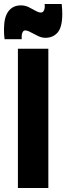

<svg xmlns="http://www.w3.org/2000/svg" viewBox="-65 -945 333 965"><path d="M25 0V-700H178V0ZM-42 -748Q-44 -761 -44.5 -773.5Q-45 -786 -45 -798Q-45 -859 -22.5 -888.5Q0 -918 40 -918Q61 -918 79.5 -909Q98 -900 113.5 -891Q129 -882 141 -882Q150 -882 155 -891Q160 -900 160 -910Q160 -913 160 -917.5Q160 -922 159 -925H245Q248 -899 248 -875Q248 -809 225 -782Q202 -755 163 -755Q145 -755 126 -764Q107 -773 90 -782.5Q73 -792 62 -792Q53 -792 48.5 -783Q44 -774 44 -763Q44 -760 44 -755.5Q44 -751 44 -748Z"/></svg>

Font: Georama ExtraCondensed ExtraBold
Style: Regular
Weight: 800
Width: 2
Designer: Jean-Baptiste Levee
Foundry: Production Type
Version: Version 1.000